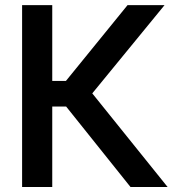

<svg xmlns="http://www.w3.org/2000/svg" viewBox="-20 -748 706 768"><path d="M502 0 244.6 -321.8H189V0H68.4V-727.5H189V-424.3H243.7L490.2 -727.5H638.2L349.1 -374.5L650.4 0Z"/></svg>

Font: Inter Cardless Tabular Medium
Style: Regular
Weight: 500
Designer: Rasmus Andersson
Foundry: rsms
Version: Version 4.000;git-4fc901f